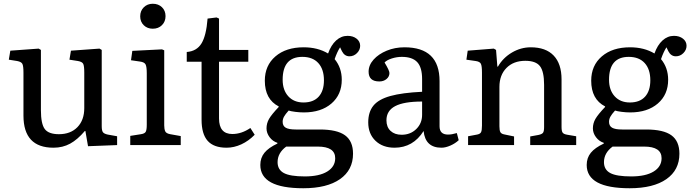

<svg xmlns="http://www.w3.org/2000/svg" viewBox="-20 -773 3679 1023"><path d="M265 14Q105 14 105 -157V-386Q105 -422 99 -433Q93 -444 71 -448L27 -455L35 -503L186 -514L198 -507V-186Q198 -113 218.5 -85.5Q239 -58 294 -58Q356 -58 392.5 -95.5Q429 -133 429 -197V-386Q429 -421 423.5 -432.5Q418 -444 395 -448L350 -455L358 -503L510 -514L522 -507V-101Q522 -77 528.5 -68.5Q535 -60 554 -56L604 -47V0L449 6L435 -75H432Q393 -29 353.5 -7.5Q314 14 265 14Z M794 -620Q765 -620 746 -638.5Q727 -657 727 -686Q727 -715 746 -734Q765 -753 794 -753Q824 -753 843 -734.5Q862 -716 862 -687Q862 -658 843 -639Q824 -620 794 -620ZM674 0V-49L731 -58Q751 -61 756.5 -71Q762 -81 762 -109V-382Q762 -418 755.5 -430Q749 -442 726 -445L678 -452L685 -502L843 -510L855 -505V-105Q855 -86 860 -74Q865 -62 887 -58L943 -48V0Z M1187 14Q1119 14 1086.5 -22.5Q1054 -59 1054 -135V-444H975V-496Q1028 -500 1053.5 -541.5Q1079 -583 1086 -674L1134 -680L1147 -674V-507H1303V-444H1147V-142Q1147 -59 1218 -59Q1267 -59 1314 -91L1337 -55Q1305 -22 1266 -4Q1227 14 1187 14Z M1596 230Q1367 230 1367 106Q1367 68 1389 41Q1411 14 1458 -8V-12Q1433 -20 1416.5 -42Q1400 -64 1400 -89Q1400 -116 1413.5 -139.5Q1427 -163 1465 -203V-206Q1391 -244 1391 -343Q1391 -424 1447.5 -472.5Q1504 -521 1598 -521Q1673 -521 1728 -488Q1744 -533 1771 -557.5Q1798 -582 1832 -582Q1861 -582 1880 -567Q1899 -552 1899 -529Q1899 -507 1882 -490Q1865 -473 1842 -473Q1816 -473 1802 -500L1792 -521Q1776 -496 1763 -458Q1801 -412 1801 -348Q1801 -269 1746 -221.5Q1691 -174 1599 -174Q1577 -174 1553.5 -177Q1530 -180 1518 -184Q1500 -164 1493 -151Q1486 -138 1486 -124Q1486 -102 1502.5 -92.5Q1519 -83 1556 -83H1684Q1776 -83 1818.5 -52Q1861 -21 1861 46Q1861 133 1791.5 181.5Q1722 230 1596 230ZM1597 -227Q1650 -227 1678 -258Q1706 -289 1706 -345Q1706 -404 1676 -437Q1646 -470 1591 -470Q1486 -470 1486 -348Q1486 -293 1516 -260Q1546 -227 1597 -227ZM1604 167Q1681 167 1723.5 141Q1766 115 1766 70Q1766 8 1673 8H1505Q1459 42 1459 91Q1459 131 1492.5 149Q1526 167 1604 167Z M2082 14Q2019 14 1980.5 -23Q1942 -60 1942 -121Q1942 -176 1969.5 -210Q1997 -244 2060 -261.5Q2123 -279 2229 -284V-352Q2229 -414 2203 -442Q2177 -470 2121 -470Q2094 -470 2067.5 -461.5Q2041 -453 2029 -440Q2055 -397 2055 -384Q2055 -365 2039.5 -352Q2024 -339 2001 -339Q1944 -339 1944 -391Q1944 -426 1970.5 -455.5Q1997 -485 2040.5 -503Q2084 -521 2135 -521Q2322 -521 2322 -341V-100Q2322 -56 2367 -56Q2378 -56 2389 -58Q2400 -60 2414 -64L2424 -26Q2406 -9 2380 2.5Q2354 14 2332 14Q2246 14 2237 -75Q2181 14 2082 14ZM2120 -55Q2167 -55 2198 -85.5Q2229 -116 2229 -161V-232Q2132 -232 2085.5 -207.5Q2039 -183 2039 -132Q2039 -96 2061 -75.5Q2083 -55 2120 -55Z M2474 0V-47L2522 -56Q2538 -59 2543 -68.5Q2548 -78 2548 -104V-386Q2548 -422 2542 -433.5Q2536 -445 2514 -448L2465 -455L2472 -503L2611 -514L2623 -507L2630 -418H2633Q2660 -465 2707.5 -493Q2755 -521 2808 -521Q2888 -521 2930 -477Q2972 -433 2972 -350V-96Q2972 -74 2978 -66Q2984 -58 3003 -55L3050 -47V0H2805V-46L2849 -54Q2868 -58 2873.5 -66Q2879 -74 2879 -96V-321Q2879 -392 2857 -420.5Q2835 -449 2779 -449Q2716 -449 2678.5 -411Q2641 -373 2641 -310V-100Q2641 -78 2646 -69Q2651 -60 2666 -57L2719 -46V0Z M3335 230Q3106 230 3106 106Q3106 68 3128 41Q3150 14 3197 -8V-12Q3172 -20 3155.5 -42Q3139 -64 3139 -89Q3139 -116 3152.5 -139.5Q3166 -163 3204 -203V-206Q3130 -244 3130 -343Q3130 -424 3186.5 -472.5Q3243 -521 3337 -521Q3412 -521 3467 -488Q3483 -533 3510 -557.5Q3537 -582 3571 -582Q3600 -582 3619 -567Q3638 -552 3638 -529Q3638 -507 3621 -490Q3604 -473 3581 -473Q3555 -473 3541 -500L3531 -521Q3515 -496 3502 -458Q3540 -412 3540 -348Q3540 -269 3485 -221.5Q3430 -174 3338 -174Q3316 -174 3292.5 -177Q3269 -180 3257 -184Q3239 -164 3232 -151Q3225 -138 3225 -124Q3225 -102 3241.5 -92.5Q3258 -83 3295 -83H3423Q3515 -83 3557.5 -52Q3600 -21 3600 46Q3600 133 3530.5 181.5Q3461 230 3335 230ZM3336 -227Q3389 -227 3417 -258Q3445 -289 3445 -345Q3445 -404 3415 -437Q3385 -470 3330 -470Q3225 -470 3225 -348Q3225 -293 3255 -260Q3285 -227 3336 -227ZM3343 167Q3420 167 3462.5 141Q3505 115 3505 70Q3505 8 3412 8H3244Q3198 42 3198 91Q3198 131 3231.5 149Q3265 167 3343 167Z"/></svg>

Font: Text Regular
Style: Regular
Weight: 400
Designer: Latin by Veronika Burian and Jose Scaglione. Greek by Irene Vlachou. Cyrillic by Vera Evstafieva.
Foundry: TypeTogether
Version: Version 3.002